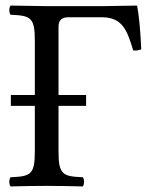

<svg xmlns="http://www.w3.org/2000/svg" viewBox="-20 -667 537 689"><path d="M147 -645C147 -645 68 -646 18 -647C12 -641 12 -620 18 -614C88 -611 105 -606 105 -523V-326H19V-287H105V-122C105 -39 88 -34 18 -31C12 -25 12 -4 18 2C57 1 110 0 148 0C186 0 237 1 277 2C283 -4 283 -25 277 -31C207 -34 190 -39 190 -122V-287H289V-326H190V-571C190 -595 202 -605 226 -605H346C421 -605 437 -555 458 -486C468 -485 477 -486 487 -490C483 -574 478 -613 472 -647C433 -646 352 -645 352 -645Z"/></svg>

Font: Libertinus Math
Style: Regular
Weight: 400
Designer: Philipp H. Poll, Khaled Hosny
Foundry: Caleb Maclennan
Version: Version 7.050;RELEASE